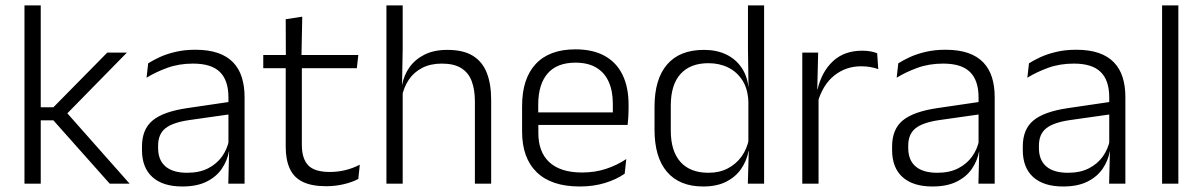

<svg xmlns="http://www.w3.org/2000/svg" viewBox="-20 -683 4476 714"><path d="M388 0 178.5 -235.5H123.5V-284H178.5L379 -487.5H452L222.5 -253.5V-270.5L462 0ZM71 0V-663H131.5V0Z M829 0 832 -121.5 829.5 -131V-288.5V-321Q829.5 -384 797.8 -415.2Q766 -446.5 698 -446.5Q645 -446.5 601.5 -430.5Q558 -414.5 525 -394L531 -447.5Q549 -459 574.5 -470.8Q600 -482.5 633.2 -490.2Q666.5 -498 706.5 -498Q755.5 -498 790.2 -486Q825 -474 847 -451Q869 -428 879.2 -395.5Q889.5 -363 889.5 -322.5V0ZM658 10.5Q585.5 10.5 546.8 -24.5Q508 -59.5 508 -125V-138Q508 -202.5 547.8 -235.2Q587.5 -268 676.5 -281L839.5 -305L842.5 -259L684 -236.5Q622 -227.5 595 -205.8Q568 -184 568 -141.5V-132.5Q568 -87.5 595.5 -64Q623 -40.5 676 -40.5Q721.5 -40.5 753.8 -57Q786 -73.5 805.8 -101.2Q825.5 -129 832 -163.5L844 -120.5H831.5Q825.5 -86 805.2 -56Q785 -26 748.8 -7.8Q712.5 10.5 658 10.5Z M1193 9.5Q1139.5 9.5 1106.2 -6.5Q1073 -22.5 1057.8 -55.5Q1042.5 -88.5 1042.5 -137.5V-455.5H1102.5V-144.5Q1102.5 -93 1126.2 -68.2Q1150 -43.5 1206.5 -43.5Q1236.5 -43.5 1264.8 -50.5Q1293 -57.5 1318 -70.5L1312.5 -17.5Q1289 -5 1257.5 2.2Q1226 9.5 1193 9.5ZM959 -429.5V-478.5H1312.5L1307 -429.5ZM1043 -471.5 1042.5 -611.5 1104 -621 1101 -471.5Z M1746 0V-306Q1746 -349.5 1734.2 -381Q1722.5 -412.5 1695.5 -429.5Q1668.5 -446.5 1623 -446.5Q1581 -446.5 1550 -430.5Q1519 -414.5 1500.2 -386.5Q1481.5 -358.5 1474.5 -323L1459 -367.5H1475.5Q1482 -403.5 1502.8 -432.8Q1523.5 -462 1558.5 -479.8Q1593.5 -497.5 1644 -497.5Q1703 -497.5 1738.5 -475.5Q1774 -453.5 1790.2 -412.2Q1806.5 -371 1806.5 -312V0ZM1417 0V-663H1477.5V-501L1475 -361L1477.5 -356V0Z M2136 10.5Q2030.5 10.5 1976 -42.5Q1921.5 -95.5 1921.5 -193.5V-288.5Q1921.5 -390.5 1972.2 -445Q2023 -499.5 2120 -499.5Q2185 -499.5 2229 -475Q2273 -450.5 2295.2 -404.5Q2317.5 -358.5 2317.5 -294V-276.5Q2317.5 -262 2316.5 -247.5Q2315.5 -233 2314 -218.5H2258Q2259 -240.5 2259 -260.2Q2259 -280 2259 -296.5Q2259 -345.5 2243.2 -379.8Q2227.5 -414 2196.8 -432Q2166 -450 2120 -450Q2051.5 -450 2016.5 -409.8Q1981.5 -369.5 1981.5 -293.5V-246L1982 -238V-187.5Q1982 -154 1991.8 -127Q2001.5 -100 2021.8 -80.8Q2042 -61.5 2072.8 -51.5Q2103.5 -41.5 2144.5 -41.5Q2192 -41.5 2232.8 -54.8Q2273.5 -68 2309 -91.5L2303 -37Q2272 -15.5 2229.5 -2.5Q2187 10.5 2136 10.5ZM1953 -218.5V-265H2300.5V-218.5Z M2595 10.5Q2507 10.5 2460.5 -43.8Q2414 -98 2414 -201V-285.5Q2414 -389 2460.8 -443.2Q2507.5 -497.5 2598 -497.5Q2644.5 -497.5 2679.8 -480.8Q2715 -464 2736.5 -433.2Q2758 -402.5 2763 -361H2783L2763 -305.5Q2761 -352.5 2741 -384Q2721 -415.5 2688.2 -431.8Q2655.5 -448 2614.5 -448Q2547 -448 2510.8 -408Q2474.5 -368 2474.5 -290.5V-197.5Q2474.5 -121 2510.5 -80.8Q2546.5 -40.5 2615 -40.5Q2655.5 -40.5 2686.5 -56.8Q2717.5 -73 2737.8 -101.2Q2758 -129.5 2765 -166L2781 -121H2763.5Q2757 -85 2736.2 -55Q2715.5 -25 2680.5 -7.2Q2645.5 10.5 2595 10.5ZM2761 0 2764.5 -122 2763 -142V-347.5L2763.5 -362L2761.5 -500.5V-663H2821.5V0Z M3020.5 -301.5 3005 -348 3020 -350Q3036 -417 3078 -455.8Q3120 -494.5 3186.5 -494.5Q3204 -494.5 3218 -491.8Q3232 -489 3242 -485L3246 -426Q3233.5 -430.5 3217.5 -433.5Q3201.5 -436.5 3182.5 -436.5Q3125.5 -436.5 3082.5 -402.2Q3039.5 -368 3020.5 -301.5ZM2963.5 0V-487.5H3022.5L3019 -341L3024 -336V0Z M3618.5 0 3621.5 -121.5 3619 -131V-288.5V-321Q3619 -384 3587.2 -415.2Q3555.5 -446.5 3487.5 -446.5Q3434.5 -446.5 3391 -430.5Q3347.5 -414.5 3314.5 -394L3320.5 -447.5Q3338.5 -459 3364 -470.8Q3389.5 -482.5 3422.8 -490.2Q3456 -498 3496 -498Q3545 -498 3579.8 -486Q3614.5 -474 3636.5 -451Q3658.5 -428 3668.8 -395.5Q3679 -363 3679 -322.5V0ZM3447.5 10.5Q3375 10.5 3336.2 -24.5Q3297.5 -59.5 3297.5 -125V-138Q3297.5 -202.5 3337.2 -235.2Q3377 -268 3466 -281L3629 -305L3632 -259L3473.5 -236.5Q3411.5 -227.5 3384.5 -205.8Q3357.5 -184 3357.5 -141.5V-132.5Q3357.5 -87.5 3385 -64Q3412.5 -40.5 3465.5 -40.5Q3511 -40.5 3543.2 -57Q3575.5 -73.5 3595.2 -101.2Q3615 -129 3621.5 -163.5L3633.5 -120.5H3621Q3615 -86 3594.8 -56Q3574.5 -26 3538.2 -7.8Q3502 10.5 3447.5 10.5Z M4104.5 0 4107.5 -121.5 4105 -131V-288.5V-321Q4105 -384 4073.2 -415.2Q4041.5 -446.5 3973.5 -446.5Q3920.5 -446.5 3877 -430.5Q3833.5 -414.5 3800.5 -394L3806.5 -447.5Q3824.5 -459 3850 -470.8Q3875.5 -482.5 3908.8 -490.2Q3942 -498 3982 -498Q4031 -498 4065.8 -486Q4100.5 -474 4122.5 -451Q4144.5 -428 4154.8 -395.5Q4165 -363 4165 -322.5V0ZM3933.5 10.5Q3861 10.5 3822.2 -24.5Q3783.5 -59.5 3783.5 -125V-138Q3783.5 -202.5 3823.2 -235.2Q3863 -268 3952 -281L4115 -305L4118 -259L3959.5 -236.5Q3897.5 -227.5 3870.5 -205.8Q3843.5 -184 3843.5 -141.5V-132.5Q3843.5 -87.5 3871 -64Q3898.5 -40.5 3951.5 -40.5Q3997 -40.5 4029.2 -57Q4061.5 -73.5 4081.2 -101.2Q4101 -129 4107.5 -163.5L4119.5 -120.5H4107Q4101 -86 4080.8 -56Q4060.5 -26 4024.2 -7.8Q3988 10.5 3933.5 10.5Z M4301.5 0V-663H4362V0Z"/></svg>

Font: Anek Odia Light
Style: Regular
Weight: 300
Designer: Yesha Goshar & Mahesh Sahu (Odia), Yesha Goshar (Latin)
Foundry: Ek Type
Version: Version 1.003